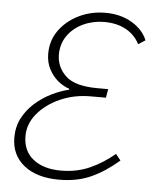

<svg xmlns="http://www.w3.org/2000/svg" viewBox="-50 -714 627 770"><g transform="rotate(5 263.0 -329.5)"><path d="M216 12Q126 12 74.5 -29.5Q23 -71 23 -141Q23 -185 41.5 -220Q60 -255 90 -281.5Q120 -308 155.5 -325.5Q191 -343 225 -351V-355Q202 -362 180 -380Q158 -398 143.5 -425.5Q129 -453 129 -488Q129 -541 158.5 -582Q188 -623 237 -647Q286 -671 344 -671Q405 -671 450.5 -644Q496 -617 513 -575L485 -557Q466 -594 429.5 -614Q393 -634 342 -634Q297 -634 257.5 -615.5Q218 -597 195 -564Q172 -531 172 -488Q172 -438 209.5 -402.5Q247 -367 338 -367H381L375 -332H314Q247 -332 191 -307Q135 -282 101 -241Q67 -200 67 -151Q67 -91 108.5 -58Q150 -25 220 -25Q284 -25 336.5 -48.5Q389 -72 435 -111L455 -86Q401 -39 345 -13.5Q289 12 216 12Z"/></g></svg>

Font: Source Sans 3 ExtraLight Light
Style: Italic
Weight: 300
Italic angle: -11°
Version: Version 3.052;hotconv 1.1.0;makeotfexe 2.6.0